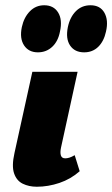

<svg xmlns="http://www.w3.org/2000/svg" viewBox="-20 -700 427 730"><path d="M120 10Q90 10 66.5 -1.5Q43 -13 33.5 -41Q24 -69 35 -118L103 -427H275L212 -139Q208 -120 211.5 -109Q215 -98 228 -98Q235 -98 243.5 -100.5Q252 -103 264 -110L283 -49Q249 -19 206 -4.5Q163 10 120 10ZM124 -501Q89 -501 71.5 -527.5Q54 -554 63 -597Q71 -634 93.5 -657Q116 -680 148 -680Q184 -680 201 -652.5Q218 -625 208 -580Q201 -543 178.5 -522Q156 -501 124 -501ZM300 -501Q264 -501 246.5 -527Q229 -553 238 -597Q246 -635 268.5 -657.5Q291 -680 324 -680Q361 -680 377 -651.5Q393 -623 383 -580Q375 -543 353.5 -522Q332 -501 300 -501Z"/></svg>

Font: Ysabeau Office Black
Style: Italic
Weight: 900
Italic angle: -12°
Designer: Christian Thalmann (Catharsis Fonts)
Version: Version 2.001;gftools[0.9.30]; featfreeze: tnum,lnum,ss02